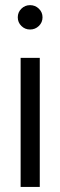

<svg xmlns="http://www.w3.org/2000/svg" viewBox="-20 -570 237 754"><path d="M132.6 -468Q118.2 -454.1 98.1 -454.1Q78.1 -454.1 64 -468Q49.8 -481.9 49.8 -502Q49.8 -522 64 -535.9Q78.1 -549.8 98.1 -549.8Q118.2 -549.8 132.6 -535.9Q147 -522 147 -502Q147 -481.9 132.6 -468ZM61 164.1V-342.8H136.2V164.1Z"/></svg>

Font: Prompt Light
Style: Regular
Weight: 300
Designer: Katatrad Team
Foundry: CadsonDemak
Version: Version 1.000;PS 001.000;hotconv 1.0.88;makeotf.lib2.5.64775